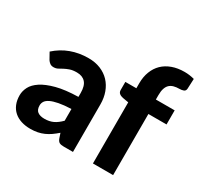

<svg xmlns="http://www.w3.org/2000/svg" viewBox="-156 -931 1176 1133"><g transform="rotate(30 432.0 -365.0)"><path d="M398 0Q378.5 0 368.2 -5.5Q358 -11 351.5 -28.5L340.5 -61Q321 -44 302.8 -31.2Q284.5 -18.5 264.8 -9.8Q245 -1 222.8 3.5Q200.5 8 173.5 8Q139.5 8 111.5 -1Q83.5 -10 63.2 -27.8Q43 -45.5 32 -72Q21 -98.5 21 -133Q21 -161.5 35.5 -189.8Q50 -218 85.2 -241.2Q120.5 -264.5 179.2 -280Q238 -295.5 326.5 -297.5V-324Q326.5 -372.5 306 -395.2Q285.5 -418 247 -418Q218.5 -418 199.5 -411.2Q180.5 -404.5 166.2 -396.8Q152 -389 139.5 -382.2Q127 -375.5 110.5 -375.5Q96 -375.5 86.2 -382.8Q76.5 -390 70 -400L45.5 -444Q91 -485 146 -505.2Q201 -525.5 265 -525.5Q311 -525.5 347.2 -510.5Q383.5 -495.5 408.8 -468.8Q434 -442 447.5 -405Q461 -368 461 -324V0ZM216.5 -85Q250.5 -85 276 -97.2Q301.5 -109.5 326.5 -135V-215Q276 -213 242.5 -206.5Q209 -200 189.2 -190.2Q169.5 -180.5 161.2 -167.8Q153 -155 153 -140Q153 -110 169.8 -97.5Q186.5 -85 216.5 -85Z M597 0V-416.5L557 -423.5Q541.5 -426.5 531.8 -434.5Q522 -442.5 522 -457.5V-512.5H597V-546.5Q597 -590.5 610.8 -626.2Q624.5 -662 650 -686.8Q675.5 -711.5 712.5 -725Q749.5 -738.5 796 -738.5Q814 -738.5 830.2 -736.2Q846.5 -734 863 -729.5L860 -661.5Q859 -646 846.8 -641.2Q834.5 -636.5 819.5 -636.5Q798.5 -636.5 781.8 -632Q765 -627.5 753.5 -616.8Q742 -606 736 -587.8Q730 -569.5 730 -542.5V-512.5H858V-416.5H734.5V0Z"/></g></svg>

Font: Lato Heavy
Style: Regular
Weight: 800
Designer: Lukasz Dziedzic
Foundry: tyPoland Lukasz Dziedzic
Version: Version 2.007; 2014-02-27